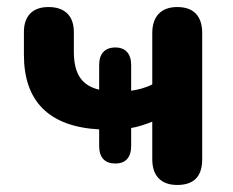

<svg xmlns="http://www.w3.org/2000/svg" viewBox="-20 -518 662 546"><path d="M484 8C532 8 555 -17 555 -65V-424C555 -472 531 -498 484 -498C439 -498 413 -472 413 -424V-278C394 -268 373 -263 353 -260V-333C353 -365 337 -383 308 -383C278 -383 262 -365 262 -333V-263C215 -274 190 -305 190 -371V-427C190 -473 164 -498 118 -498C73 -498 48 -473 48 -427V-362C48 -231 118 -158 262 -150V-103C262 -70 278 -53 308 -53C337 -53 353 -70 353 -103V-154C372 -157 393 -164 413 -172V-65C413 -17 439 8 484 8Z"/></svg>

Font: SN Pro
Style: Bold
Weight: 700
Designer: Tobias Whetton
Foundry: Supernotes
Version: Version 1.003;Glyphs 3.3 (3324)